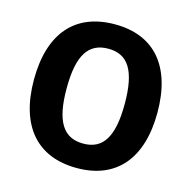

<svg xmlns="http://www.w3.org/2000/svg" viewBox="-105 -810 914 919"><g transform="rotate(15 352.5 -350.0)"><path d="M354 -706C156 -706 47 -579 47 -350C47 -122 156 6 354 6C550 6 659 -122 659 -350C659 -579 550 -706 354 -706ZM354 -585C451 -585 497 -515 497 -350C497 -186 451 -115 354 -115C255 -115 209 -186 209 -350C209 -515 255 -585 354 -585Z"/></g></svg>

Font: Juman SemiBold
Style: Regular
Weight: 600
Designer: Bandar Raffah (Arabic) Julieta Ulanovsky (Latin)
Foundry: Caramella
Version: Version 5.022;PS 005.022;hotconv 1.0.88;makeotf.lib2.5.64775